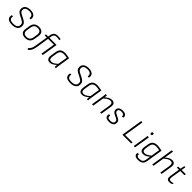

<svg xmlns="http://www.w3.org/2000/svg" viewBox="651 -2995 5491 5491"><g transform="rotate(45 3397.0 -249.0)"><path d="M251 12Q179 12 130.5 -7.5Q82 -27 62.5 -68Q43 -109 55 -175Q57 -182 65 -182H100Q109 -182 107 -174Q98 -123 113 -92.5Q128 -62 164 -49Q200 -36 255 -36Q346 -36 390.5 -68.5Q435 -101 435 -166Q435 -194 426 -214Q417 -234 394.5 -252.5Q372 -271 332 -292L221 -348Q183 -369 159.5 -390Q136 -411 125.5 -437.5Q115 -464 115 -499Q115 -580 173 -623.5Q231 -667 333 -667Q401 -667 448 -647.5Q495 -628 516.5 -588Q538 -548 528 -485Q526 -477 520 -477H481Q475 -477 476 -486Q484 -557 445 -588Q406 -619 328 -619Q252 -619 210.5 -589Q169 -559 169 -503Q169 -479 177.5 -459Q186 -439 205.5 -423Q225 -407 259 -389L366 -335Q412 -312 439.5 -287.5Q467 -263 478.5 -235Q490 -207 490 -170Q490 -81 429.5 -34.5Q369 12 251 12Z M785 12Q690 12 645.5 -38.5Q601 -89 616 -182L637 -316Q652 -406 705 -451Q758 -496 851 -496Q943 -496 989 -446.5Q1035 -397 1021 -304L1000 -171Q986 -78 932.5 -33Q879 12 785 12ZM791 -37Q859 -37 898 -71.5Q937 -106 948 -175L967 -298Q978 -373 946.5 -410Q915 -447 845 -447Q776 -447 738 -413Q700 -379 689 -309L669 -185Q658 -113 688 -75Q718 -37 791 -37Z M1271 -436 1209 -41Q1200 11 1185.5 54.5Q1171 98 1148 132Q1125 166 1090 192Q1086 196 1080 191L1053 166Q1050 163 1051 161Q1052 159 1055 155Q1083 131 1103 102.5Q1123 74 1136 37.5Q1149 1 1156 -46L1218 -436H1138Q1131 -436 1132 -444L1138 -477Q1139 -484 1146 -484H1226L1234 -536Q1248 -619 1289.5 -657Q1331 -695 1414 -695Q1443 -695 1474 -692Q1505 -689 1525 -684Q1531 -683 1530 -675L1525 -643Q1524 -635 1517 -636Q1492 -642 1465 -645.5Q1438 -649 1410 -649Q1353 -649 1325 -623.5Q1297 -598 1288 -544L1278 -484H1560Q1568 -484 1567 -476L1492 -8Q1490 0 1483 0H1445Q1438 0 1439 -8L1507 -436Z M1780 12Q1731 12 1703.5 -10Q1676 -32 1667 -73.5Q1658 -115 1667 -171L1691 -317Q1706 -414 1759 -455Q1812 -496 1903 -496Q1951 -496 1994 -486Q2037 -476 2090 -469L2034 -117Q2029 -85 2026 -58.5Q2023 -32 2022 -7Q2022 0 2015 0H1980Q1973 0 1973 -7Q1974 -26 1975.5 -47Q1977 -68 1979 -89Q1927 -38 1877 -13Q1827 12 1780 12ZM1798 -37Q1839 -37 1883 -61Q1927 -85 1984 -138L2031 -430Q1999 -437 1965 -442Q1931 -447 1903 -447Q1835 -447 1795 -416Q1755 -385 1743 -312L1720 -169Q1710 -106 1727 -71.5Q1744 -37 1798 -37Z M2608 12Q2536 12 2487.5 -7.5Q2439 -27 2419.5 -68Q2400 -109 2412 -175Q2414 -182 2422 -182H2457Q2466 -182 2464 -174Q2455 -123 2470 -92.5Q2485 -62 2521 -49Q2557 -36 2612 -36Q2703 -36 2747.5 -68.5Q2792 -101 2792 -166Q2792 -194 2783 -214Q2774 -234 2751.5 -252.5Q2729 -271 2689 -292L2578 -348Q2540 -369 2516.5 -390Q2493 -411 2482.5 -437.5Q2472 -464 2472 -499Q2472 -580 2530 -623.5Q2588 -667 2690 -667Q2758 -667 2805 -647.5Q2852 -628 2873.5 -588Q2895 -548 2885 -485Q2883 -477 2877 -477H2838Q2832 -477 2833 -486Q2841 -557 2802 -588Q2763 -619 2685 -619Q2609 -619 2567.5 -589Q2526 -559 2526 -503Q2526 -479 2534.5 -459Q2543 -439 2562.5 -423Q2582 -407 2616 -389L2723 -335Q2769 -312 2796.5 -287.5Q2824 -263 2835.5 -235Q2847 -207 2847 -170Q2847 -81 2786.5 -34.5Q2726 12 2608 12Z M3083 12Q3034 12 3006.5 -10Q2979 -32 2970 -73.5Q2961 -115 2970 -171L2994 -317Q3009 -414 3062 -455Q3115 -496 3206 -496Q3254 -496 3297 -486Q3340 -476 3393 -469L3337 -117Q3332 -85 3329 -58.5Q3326 -32 3325 -7Q3325 0 3318 0H3283Q3276 0 3276 -7Q3277 -26 3278.5 -47Q3280 -68 3282 -89Q3230 -38 3180 -13Q3130 12 3083 12ZM3101 -37Q3142 -37 3186 -61Q3230 -85 3287 -138L3334 -430Q3302 -437 3268 -442Q3234 -447 3206 -447Q3138 -447 3098 -416Q3058 -385 3046 -312L3023 -169Q3013 -106 3030 -71.5Q3047 -37 3101 -37Z M3818 0Q3811 0 3812 -8L3863 -326Q3882 -447 3782 -447Q3752 -447 3720.5 -434.5Q3689 -422 3654 -396.5Q3619 -371 3577 -332L3585 -385Q3639 -437 3692.5 -466.5Q3746 -496 3801 -496Q3868 -496 3899 -455Q3930 -414 3916 -329L3865 -8Q3864 0 3857 0ZM3490 0Q3482 0 3484 -8L3541 -367Q3546 -394 3549 -424.5Q3552 -455 3552 -476Q3552 -484 3560 -484H3597Q3603 -484 3604 -477Q3604 -465 3603 -447.5Q3602 -430 3600 -412Q3598 -394 3596 -378L3594 -364L3537 -8Q3536 -4 3534 -2Q3532 0 3528 0Z M4175 12Q4087 12 4049 -23.5Q4011 -59 4024 -137Q4025 -145 4032 -145H4071Q4078 -145 4077 -136Q4069 -81 4094 -58.5Q4119 -36 4183 -36Q4308 -36 4308 -124Q4308 -151 4294.5 -169.5Q4281 -188 4248 -204L4145 -255Q4104 -276 4085.5 -303Q4067 -330 4067 -368Q4067 -429 4111 -462.5Q4155 -496 4237 -496Q4316 -496 4356 -463.5Q4396 -431 4387 -367Q4386 -360 4380 -360H4340Q4333 -360 4334 -367Q4338 -408 4312 -428Q4286 -448 4232 -448Q4120 -448 4120 -372Q4120 -347 4133.5 -330.5Q4147 -314 4180 -298L4281 -246Q4324 -224 4343 -197Q4362 -170 4362 -130Q4362 -61 4313.5 -24.5Q4265 12 4175 12Z M4721 0Q4712 0 4714 -8L4815 -648Q4817 -655 4823 -655H4862Q4870 -655 4869 -648L4774 -50H5066Q5074 -50 5073 -42L5067 -7Q5065 0 5059 0Z M5179 0Q5171 0 5173 -8L5247 -476Q5249 -484 5256 -484H5293Q5302 -484 5301 -476L5226 -8Q5224 0 5217 0ZM5289 -578Q5270 -578 5261.5 -588.5Q5253 -599 5255 -616L5256 -625Q5258 -643 5267.5 -652.5Q5277 -662 5296 -662Q5316 -662 5324 -652Q5332 -642 5330 -625L5329 -616Q5327 -597 5317.5 -587.5Q5308 -578 5289 -578Z M5636 -496Q5686 -496 5730.5 -486Q5775 -476 5828 -469L5749 23Q5740 84 5715 122Q5690 160 5646.5 178.5Q5603 197 5535 197Q5450 197 5412 162.5Q5374 128 5387 66Q5389 59 5395 59H5434Q5441 59 5440 67Q5435 109 5459 129Q5483 149 5543 149Q5611 149 5648 121Q5685 93 5696 25L5719 -115Q5668 -73 5621 -49Q5574 -25 5522 -25Q5452 -25 5422.5 -69Q5393 -113 5407 -202L5427 -323Q5441 -411 5493.5 -453.5Q5546 -496 5636 -496ZM5538 -73Q5583 -73 5627 -98Q5671 -123 5727 -169L5769 -430Q5737 -437 5701 -442Q5665 -447 5636 -447Q5571 -447 5531 -417Q5491 -387 5478 -312L5461 -205Q5450 -137 5469.5 -105Q5489 -73 5538 -73Z M5925 0Q5917 0 5919 -8L6025 -676Q6026 -683 6033 -683H6071Q6079 -683 6078 -676L5972 -8Q5970 0 5963 0ZM6253 0Q6246 0 6247 -8L6298 -326Q6317 -447 6217 -447Q6187 -447 6155.5 -434.5Q6124 -422 6089 -396.5Q6054 -371 6012 -332L6020 -385Q6074 -437 6127.5 -466.5Q6181 -496 6236 -496Q6303 -496 6334 -455Q6365 -414 6351 -329L6300 -8Q6299 0 6292 0Z M6620 12Q6553 12 6529 -25.5Q6505 -63 6517 -138L6564 -436H6485Q6477 -436 6479 -444L6484 -477Q6486 -484 6493 -484H6572L6600 -611Q6602 -618 6608 -618H6638Q6646 -618 6644 -611L6624 -484H6788Q6796 -484 6794 -476L6788 -443Q6787 -436 6780 -436H6617L6570 -139Q6562 -83 6576.5 -59.5Q6591 -36 6636 -36Q6658 -36 6680.5 -41Q6703 -46 6721 -54Q6730 -57 6729 -49L6723 -14Q6723 -9 6716 -6Q6696 3 6671.5 7.5Q6647 12 6620 12Z"/></g></svg>

Font: Sofia Sans Light
Style: Italic
Weight: 300
Italic angle: -9°
Version: Version 4.100-B